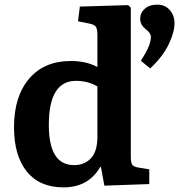

<svg xmlns="http://www.w3.org/2000/svg" viewBox="-20 -788 772 822"><path d="M623 -495.1 583 -527.8Q608.9 -568.4 617.4 -590.8Q626 -613.3 626 -630.9Q626 -646 604 -663.1Q580.1 -682.1 580.1 -707Q580.1 -732.9 599.9 -750.5Q619.6 -768.1 653.8 -768.1Q686.5 -768.1 706.8 -745.1Q727.1 -722.2 727.1 -689Q727.1 -649.4 701.9 -597.4Q676.8 -545.4 623 -495.1ZM252 14.2Q149.4 14.2 94.7 -53.7Q40 -121.6 40 -243.2Q40 -375.5 104.7 -451.2Q169.4 -526.9 283.2 -526.9Q349.6 -526.9 397 -501V-636.2Q397 -663.6 390.4 -673.6Q383.8 -683.6 357.9 -688L314 -696.8L321.8 -759.8L528.8 -766.1L540 -754.9V-116.2Q540 -92.3 545.9 -83.3Q551.8 -74.2 571.8 -70.8L619.1 -63V0L426.8 6.8L412.1 -73.2H409.2Q358.4 14.2 252 14.2ZM296.9 -81.1Q340.8 -81.1 368.9 -109.9Q397 -138.7 397 -204.1V-418Q356.4 -441.9 305.2 -441.9Q189 -441.9 189 -252.9Q189 -81.1 296.9 -81.1Z"/></svg>

Font: Literata Book
Style: Bold
Weight: 700
Designer: Latin by Veronika Burian and Jose Scaglione. Greek by Irene Vlachou. Cyrillic by Vera Evstafieva
Foundry: TypeTogether
Version: Version 2.003;PS 002.003;hotconv 1.0.88;makeotf.lib2.5.64775